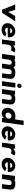

<svg xmlns="http://www.w3.org/2000/svg" viewBox="1030 -1342 317 2418"><g transform="rotate(90 1189.0 -133.5)"><path d="M104 -166H37L103 0H141L249 -166H183L131 -77Z M336 -103C340 -115 350 -129 370 -129C387 -129 399 -117 399 -103ZM404 -56C363 -20 326 -45 330 -72H450C458 -132 424 -167 374 -167C325 -167 279 -127 273 -80C267 -33 301 5 350 5C387 5 418 -7 441 -40Z M556 -162H500L478 0H534L545 -85C546 -89 554 -118 583 -118C602 -118 611 -110 611 -110L641 -155C641 -155 628 -167 607 -167C575 -167 553 -137 553 -137Z M720 0 730 -77C734 -109 745 -121 768 -121C788 -121 795 -113 795 -93L782 0H840L853 -93C859 -113 867 -121 887 -121C910 -121 918 -109 914 -77L904 0H960L972 -91C979 -146 955 -167 894 -167C868 -167 852 -166 830 -144C817 -166 801 -167 775 -167C754 -167 739 -161 727 -153L728 -164H682L660 0Z M1034 -218C1032 -203 1044 -190 1058 -190C1072 -190 1086 -203 1088 -218C1090 -233 1079 -246 1065 -246C1051 -246 1036 -233 1034 -218ZM1003 0H1061L1084 -168H1026Z M1163 0 1173 -77C1177 -109 1188 -121 1212 -121C1236 -121 1241 -109 1237 -77L1227 0H1283L1295 -91C1302 -146 1280 -167 1219 -167C1198 -167 1182 -161 1170 -153L1171 -164H1125L1103 0Z M1399 -81C1402 -103 1420 -119 1442 -119C1460 -119 1473 -107 1475 -89L1473 -74C1467 -57 1452 -44 1432 -44C1409 -44 1396 -59 1399 -81ZM1519 0 1556 -272H1500L1485 -166C1463 -168 1443 -167 1433 -167C1385 -167 1345 -128 1339 -81C1333 -34 1361 4 1409 4C1431 4 1452 -9 1467 -25L1464 0Z M1635 -103C1639 -115 1649 -129 1669 -129C1686 -129 1698 -117 1698 -103ZM1703 -56C1662 -20 1625 -45 1629 -72H1749C1757 -132 1723 -167 1673 -167C1624 -167 1578 -127 1572 -80C1566 -33 1600 5 1649 5C1686 5 1717 -7 1740 -40Z M1855 -162H1799L1777 0H1833L1844 -85C1845 -89 1853 -118 1882 -118C1901 -118 1910 -110 1910 -110L1940 -155C1940 -155 1927 -167 1906 -167C1874 -167 1852 -137 1852 -137Z M2031 -103C2035 -115 2045 -129 2065 -129C2082 -129 2094 -117 2094 -103ZM2099 -56C2058 -20 2021 -45 2025 -72H2145C2153 -132 2119 -167 2069 -167C2020 -167 1974 -127 1968 -80C1962 -33 1996 5 2045 5C2082 5 2113 -7 2136 -40Z M2235 0 2245 -77C2249 -109 2260 -121 2284 -121C2308 -121 2313 -109 2309 -77L2299 0H2355L2367 -91C2374 -146 2352 -167 2291 -167C2270 -167 2254 -161 2242 -153L2243 -164H2197L2175 0Z"/></g></svg>

Font: Hussar Tani
Style: DwaKurs
Weight: 700
Foundry: Cannot Into Space Fonts
Version: Version 0.92